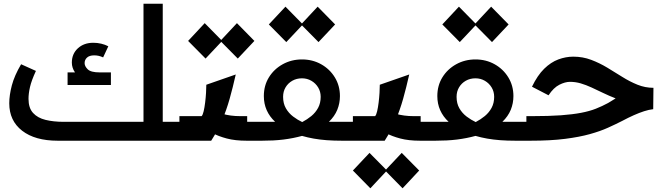

<svg xmlns="http://www.w3.org/2000/svg" viewBox="-20 -760 3590 1037"><path d="M829 -102H949V0H829ZM292 0Q169 0 99.5 -54Q30 -108 30 -202Q30 -246 44 -299Q58 -352 94 -413L174 -377Q150 -325 142 -290Q134 -255 134 -226Q134 -177 158.5 -150Q183 -123 226 -112.5Q269 -102 324 -102H788L782 0ZM755 0V-740H859V0ZM345 -301V-369H385Q368 -394 368 -422Q368 -469 400.5 -499Q433 -529 484 -529Q506 -529 527 -524Q548 -519 565 -510L537 -450Q524 -456 512.5 -458.5Q501 -461 489 -461Q463 -461 450 -449Q437 -437 437 -419Q437 -402 454 -385.5Q471 -369 518 -369H579V-301Z M949 0V-132.7H1069Q1075.3 -139.3 1080 -159.3Q1084.7 -179.3 1088 -206.2Q1091.3 -233 1092.8 -258.8Q1094.3 -284.7 1094.3 -302.3L1253.3 -357.7Q1237.3 -286.7 1220.2 -226Q1203 -165.3 1179.7 -110.5Q1156.3 -55.7 1120.7 0ZM1312 0Q1250 0 1204.8 -12Q1159.7 -24 1127.8 -41.2Q1096 -58.3 1072 -74.7L1143.7 -160Q1160.3 -151.7 1181 -145.5Q1201.7 -139.3 1226.2 -136Q1250.7 -132.7 1277.7 -132.7H1315V0ZM1090.3 -443.7 996 -539 1085.7 -635 1180 -539ZM1264.3 -443.7 1170 -539 1259.7 -635 1354 -539Z M1315 0V-102H1384.7Q1398.3 -102 1412 -102Q1425.7 -102 1439.2 -102Q1452.7 -102 1466 -102Q1436 -130 1420.5 -164.8Q1405 -199.7 1405 -241Q1405 -298 1432.5 -342.5Q1460 -387 1507 -413Q1554 -439 1611 -439Q1668 -439 1714.5 -413Q1761 -387 1788.5 -342Q1816 -297 1816 -241Q1816 -202.3 1801.7 -167Q1787.3 -131.7 1756.3 -102Q1768 -102 1779.7 -102Q1791.3 -102 1803 -102H1886V0H1827Q1782.7 0 1744.7 -2.8Q1706.7 -5.7 1674 -11.5Q1641.3 -17.3 1611.3 -26Q1588.3 -19.7 1563.2 -14.7Q1538 -9.7 1511 -6.3Q1484 -3 1455 -1.5Q1426 0 1395 0ZM1612.3 -100.7Q1639 -114.7 1661.7 -133.3Q1684.3 -152 1698.2 -177.7Q1712 -203.3 1712 -237Q1712 -265 1698.5 -287.5Q1685 -310 1662 -323.5Q1639 -337 1611 -337Q1582 -337 1559 -324Q1536 -311 1522.5 -288.5Q1509 -266 1509 -237Q1509 -201 1524.2 -174.8Q1539.3 -148.7 1563.3 -130.5Q1587.3 -112.3 1612.3 -100.7ZM1526.3 -532.7 1432 -628 1521.7 -724 1616 -628ZM1700.3 -532.7 1606 -628 1695.7 -724 1790 -628Z M1886 0V-132.7H2006Q2012.3 -139.3 2017 -159.3Q2021.7 -179.3 2025 -206.2Q2028.3 -233 2029.8 -258.8Q2031.3 -284.7 2031.3 -302.3L2190.3 -357.7Q2174.3 -286.7 2157.2 -226Q2140 -165.3 2116.7 -110.5Q2093.3 -55.7 2057.7 0ZM2249 0Q2187 0 2141.8 -12Q2096.7 -24 2064.8 -41.2Q2033 -58.3 2009 -74.7L2080.7 -160Q2097.3 -151.7 2118 -145.5Q2138.7 -139.3 2163.2 -136Q2187.7 -132.7 2214.7 -132.7H2252V0ZM1980.3 257 1886 161 1975.7 65.7 2070 161ZM2154.3 257 2060 161 2149.7 65.7 2244 161Z M2252 0V-102H2321.7Q2335.3 -102 2349 -102Q2362.7 -102 2376.2 -102Q2389.7 -102 2403 -102Q2373 -130 2357.5 -164.8Q2342 -199.7 2342 -241Q2342 -298 2369.5 -342.5Q2397 -387 2444 -413Q2491 -439 2548 -439Q2605 -439 2651.5 -413Q2698 -387 2725.5 -342Q2753 -297 2753 -241Q2753 -202.3 2738.7 -167Q2724.3 -131.7 2693.3 -102Q2705 -102 2716.7 -102Q2728.3 -102 2740 -102H2823V0H2764Q2719.7 0 2681.7 -2.8Q2643.7 -5.7 2611 -11.5Q2578.3 -17.3 2548.3 -26Q2525.3 -19.7 2500.2 -14.7Q2475 -9.7 2448 -6.3Q2421 -3 2392 -1.5Q2363 0 2332 0ZM2549.3 -100.7Q2576 -114.7 2598.7 -133.3Q2621.3 -152 2635.2 -177.7Q2649 -203.3 2649 -237Q2649 -265 2635.5 -287.5Q2622 -310 2599 -323.5Q2576 -337 2548 -337Q2519 -337 2496 -324Q2473 -311 2459.5 -288.5Q2446 -266 2446 -237Q2446 -201 2461.2 -174.8Q2476.3 -148.7 2500.3 -130.5Q2524.3 -112.3 2549.3 -100.7ZM2463.3 -532.7 2369 -628 2458.7 -724 2553 -628ZM2637.3 -532.7 2543 -628 2632.7 -724 2727 -628Z M2823 0V-132.7H2853.3Q2945.3 -132.7 3009.3 -137.3Q3073.3 -142 3118.5 -150.7Q3163.7 -159.3 3198 -172.8Q3232.3 -186.3 3264.3 -203.7Q3273 -209 3279.7 -213Q3286.3 -217 3292.7 -221Q3299 -225 3305 -228.7Q3269 -242.7 3237 -258.2Q3205 -273.7 3175 -287.5Q3145 -301.3 3116.5 -309.7Q3088 -318 3058.3 -318Q3032.3 -318 3001 -302.2Q2969.7 -286.3 2942.7 -245.3L2853.3 -291.7Q2883 -353.3 2919.2 -388.7Q2955.3 -424 2995.5 -439Q3035.7 -454 3076.3 -454Q3127.7 -454 3173 -436.8Q3218.3 -419.7 3259.8 -394.7Q3301.3 -369.7 3341.3 -344.5Q3381.3 -319.3 3423 -302.5Q3464.7 -285.7 3509.3 -285.7L3508 -170.3Q3484.7 -167.7 3458.8 -159.3Q3433 -151 3403.3 -137.8Q3373.7 -124.7 3338.7 -106Q3304.7 -88.7 3263.3 -70Q3222 -51.3 3166 -35.7Q3110 -20 3031.7 -10Q2953.3 0 2844.7 0Z"/></svg>

Font: Lexend Medium
Style: Regular
Weight: 500
Designer: Bonnie Shaver-Troup, Thomas Jockin
Foundry: Lexend
Version: Version 1.005